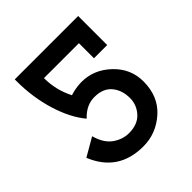

<svg xmlns="http://www.w3.org/2000/svg" viewBox="-174 -743 874 874"><g transform="rotate(-45 263.0 -306.0)"><path d="M378 -531H153Q153 -454 188 -386Q226 -398 262 -398Q341 -398 402 -340Q463 -282 463 -200Q463 -104 399.5 -47.5Q336 9 253 9Q93 9 33 -138L121 -189Q137 -131 173 -105.5Q209 -80 250 -80Q306 -80 336 -113Q366 -146 366 -190Q366 -241 338 -274.5Q310 -308 254 -308Q202 -308 160 -263Q112 -320 83.5 -412.5Q55 -505 55 -609V-621H463V-434H378Z"/></g></svg>

Font: Gulax
Style: Regular
Weight: 400
Designer: Morgan Gilbert
Foundry: VTF
Version: Version 1.001;hotconv 1.0.109;makeotfexe 2.5.65596